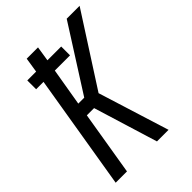

<svg xmlns="http://www.w3.org/2000/svg" viewBox="-213 -836 937 937"><g transform="rotate(-45 255.0 -367.5)"><path d="M24 0 123 -597H72V-658H133L145 -735H223L211 -658H306V-597H201L168 -402H209L421 -735H510L274 -368L389 0H309L207 -332H157L102 0Z"/></g></svg>

Font: Iosevka
Style: Italic
Weight: 400
Italic angle: -9°
Monospace: yes
Designer: Belleve Invis
Foundry: Belleve Invis
Version: Version 32.5.0; ttfautohint (v1.8.4)